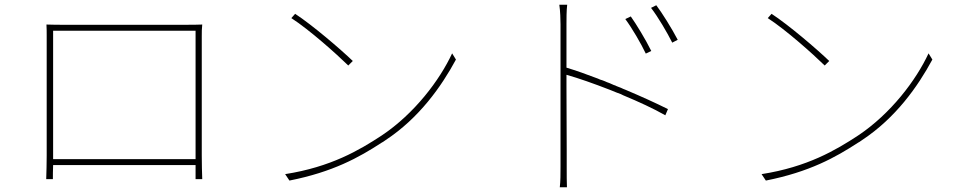

<svg xmlns="http://www.w3.org/2000/svg" viewBox="-20 -760 4040 806"><path d="M203 -67H801V-39C801 -26 801 -15 801 -8H829C828 -26 827 -82 827 -107V-608C827 -625 827 -640 829 -657C808 -656 783 -656 765 -656H236C221 -656 208 -656 175 -657C176 -641 176 -626 176 -612V-106C176 -84 175 -29 174 -8H202C202 -22 202 -46 203 -67ZM203 -92V-631H801V-92H203Z M1461 -504C1409 -554 1291 -655 1219 -702L1203 -684C1279 -635 1393 -533 1442 -485L1461 -504ZM1599 -172C1740 -265 1833 -397 1894 -510L1878 -536C1826 -424 1720 -283 1582 -191C1489 -130 1369 -59 1177 -29L1195 -2C1377 -38 1487 -99 1582 -161L1589 -165C1592 -167 1596 -170 1599 -172Z M2358 -446C2408 -432 2473 -409 2540 -383L2550 -379C2562 -374 2574 -369 2586 -365L2596 -360C2661 -333 2724 -304 2773 -276L2784 -302C2732 -328 2670 -356 2606 -383L2596 -387C2590 -390 2583 -393 2577 -395L2567 -399C2564 -401 2561 -402 2557 -403L2548 -407C2541 -410 2535 -413 2528 -415L2519 -419C2512 -422 2506 -424 2499 -426L2490 -430C2443 -448 2398 -464 2358 -476V-660C2358 -680 2358 -716 2361 -740H2328C2332 -713 2333 -678 2333 -657V-63C2333 -30 2333 2 2330 26H2360C2359 5 2359 -23 2359 -52V-77V-79V-102V-106V-116V-120V-128C2359 -190 2358 -292 2358 -397V-411C2358 -422 2358 -434 2358 -446ZM2825 -593C2800 -641 2758 -708 2735 -738L2713 -727C2743 -688 2781 -623 2802 -581L2825 -593ZM2714 -546C2690 -595 2650 -660 2628 -691L2605 -680C2634 -641 2671 -577 2691 -535L2714 -546Z M3461 -504C3409 -554 3291 -655 3219 -702L3203 -684C3279 -635 3393 -533 3442 -485L3461 -504ZM3599 -172C3740 -265 3833 -397 3894 -510L3878 -536C3826 -424 3720 -283 3582 -191C3489 -130 3369 -59 3177 -29L3195 -2C3377 -38 3487 -99 3582 -161L3589 -165C3592 -167 3596 -170 3599 -172Z"/></svg>

Font: Glow Sans SC Normal Thin
Style: Regular
Weight: 100
Designer: Ryoko NISHIZUKA (kana, bopomofo & ideographs); Paul D. Hunt (Latin, Greek & Cyrillic); Sandoll Communications, Soo-young
Version: Version 0.93